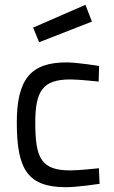

<svg xmlns="http://www.w3.org/2000/svg" viewBox="-20 -770 477 800"><path d="M257 -510C108 -510 50 -440 50 -259C50 -63 96 10 256 10C301 10 395 -4 395 -4L392 -69C392 -69 311 -60 273 -60C150 -60 127 -113 127 -259C127 -391 158 -439 273 -439C311 -439 391 -430 391 -430L393 -495C393 -495 303 -510 257 -510ZM118 -655 143 -594 363 -680 336 -750Z"/></svg>

Font: TitilliumText22L
Style: 400 wt
Weight: 400
Designer: Campivisivi
Foundry: Campivisivi
Version: 1.000